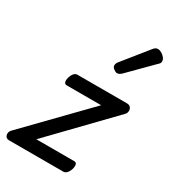

<svg xmlns="http://www.w3.org/2000/svg" viewBox="-217 -949 943 1055"><g transform="rotate(30 254.0 -422.0)"><path d="M11 0Q-10 0 -14.5 -19.5Q-19 -39 -2 -55L353 -420H134Q123 -420 119 -430Q115 -440 120 -460Q126 -480 135.5 -490Q145 -500 156 -500H470Q487 -500 494.5 -490Q502 -480 501 -467Q500 -454 491 -445L138 -80H379Q390 -80 394 -70.5Q398 -61 393 -40Q387 -21 377 -10.5Q367 0 356 0ZM340 -616Q331 -616 318.5 -625.5Q306 -635 306 -646Q306 -653 308.5 -659Q311 -665 316 -671L439 -824Q448 -836 455 -840Q462 -844 470 -844Q480 -844 492.5 -837Q505 -830 514 -819Q523 -808 523 -796Q523 -788 519.5 -783Q516 -778 510 -773L369 -631Q354 -616 340 -616Z"/></g></svg>

Font: Playwrite CA
Style: Regular
Weight: 400
Designer: Veronika Burian, José Scaglione
Foundry: TypeTogether
Version: Version 1.002